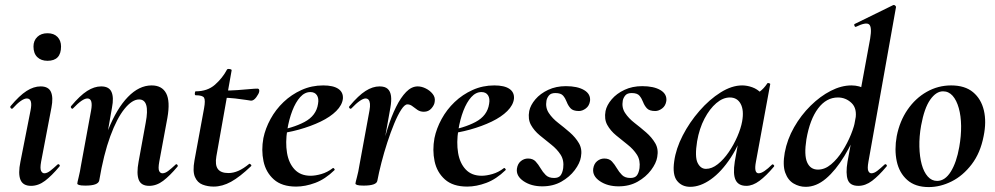

<svg xmlns="http://www.w3.org/2000/svg" viewBox="-20 -746 4043 780"><path d="M106 9Q73 9 63 -16Q53 -41 63 -89L104 -297Q114 -346 89 -346Q79 -346 64.5 -336Q50 -326 32 -306Q28 -302 24 -306.5Q20 -311 23 -315Q59 -358 88 -376.5Q117 -395 145 -395Q177 -395 187 -372.5Q197 -350 189 -309L147 -89Q142 -61 147 -51.5Q152 -42 160 -42Q171 -42 184 -52Q197 -62 213 -77Q217 -81 221 -77Q225 -73 221 -69Q190 -32 163 -11.5Q136 9 106 9ZM173 -499Q147 -499 131.5 -514Q116 -529 116 -557Q116 -581 131.5 -596Q147 -611 173 -611Q199 -611 213.5 -596Q228 -581 228 -557Q228 -499 173 -499Z M586 9Q553 9 543.5 -16Q534 -41 543 -89L572 -248Q590 -342 545 -342Q517 -342 486 -304Q455 -266 428 -192.5Q401 -119 383 -12L365 -13Q385 -132 419.5 -218.5Q454 -305 499.5 -352Q545 -399 596 -399Q638 -399 655 -367Q672 -335 660 -267L627 -89Q622 -61 626.5 -51.5Q631 -42 640 -42Q651 -42 664 -52Q677 -62 693 -77Q696 -81 700 -77Q704 -73 701 -69Q670 -32 643 -11.5Q616 9 586 9ZM327 8Q308 8 301 5.5Q294 3 294 0Q294 -4 299.5 -26Q305 -48 309 -74L350 -297Q359 -346 335 -346Q325 -346 310.5 -336Q296 -326 277 -306Q274 -302 270 -306.5Q266 -311 269 -315Q305 -358 334 -376.5Q363 -395 391 -395Q423 -395 433 -372.5Q443 -350 435 -309L383 -12Q378 8 327 8Z M848 12Q824 12 803 4Q782 -4 772 -27Q762 -50 770 -94L809 -306Q815 -339 809 -349Q803 -359 775 -359Q771 -359 771.5 -367Q772 -375 775 -375Q823 -375 853.5 -402Q884 -429 902 -463Q904 -467 913 -465.5Q922 -464 921 -460L859 -111Q853 -76 865 -59.5Q877 -43 908 -43Q928 -43 948.5 -52Q969 -61 992 -80Q994 -82 998.5 -78Q1003 -74 1000 -71Q954 -27 918.5 -7.5Q883 12 848 12ZM1000 -337Q999 -337 980.5 -340Q962 -343 935.5 -346Q909 -349 881 -349L883 -378Q917 -378 945 -380Q973 -382 994 -384Q1015 -386 1026 -386Q1031 -386 1032.5 -382Q1034 -378 1033 -374Q1032 -366 1021.5 -351.5Q1011 -337 1000 -337Z M1183 12Q1125 12 1092.5 -17Q1060 -46 1050.5 -91Q1041 -136 1050 -185Q1058 -224 1079 -262.5Q1100 -301 1132 -331.5Q1164 -362 1205 -380.5Q1246 -399 1293 -399Q1334 -399 1354.5 -385Q1375 -371 1373 -345Q1370 -319 1346 -295Q1322 -271 1282.5 -252Q1243 -233 1194.5 -219.5Q1146 -206 1096 -201L1098 -214Q1169 -225 1217 -250.5Q1265 -276 1272 -324Q1276 -346 1267.5 -359Q1259 -372 1241 -372Q1218 -372 1199.5 -351.5Q1181 -331 1167.5 -296Q1154 -261 1147 -218Q1139 -167 1146 -125Q1153 -83 1177 -57.5Q1201 -32 1242 -32Q1261 -32 1285.5 -39Q1310 -46 1332 -63Q1334 -65 1337.5 -61Q1341 -57 1339 -55Q1301 -18 1260.5 -3Q1220 12 1183 12Z M1513 -12 1503 -13Q1513 -66 1526 -120.5Q1539 -175 1554.5 -224Q1570 -273 1589 -311.5Q1608 -350 1630 -372.5Q1652 -395 1677 -395Q1693 -395 1710 -386.5Q1727 -378 1738 -364Q1749 -350 1746 -333Q1745 -320 1733 -306Q1721 -292 1702 -292Q1687 -292 1676 -299.5Q1665 -307 1655.5 -314.5Q1646 -322 1635 -322Q1624 -322 1610 -300.5Q1596 -279 1581.5 -244Q1567 -209 1553.5 -167.5Q1540 -126 1529.5 -85Q1519 -44 1513 -12ZM1457 8Q1438 8 1431 5.5Q1424 3 1424 0Q1424 -4 1430 -26Q1436 -48 1440 -74L1481 -297Q1484 -314 1483 -324.5Q1482 -335 1477.5 -340.5Q1473 -346 1465 -346Q1456 -346 1441.5 -336Q1427 -326 1408 -306Q1404 -302 1400 -306.5Q1396 -311 1400 -315Q1436 -358 1465 -376.5Q1494 -395 1522 -395Q1544 -395 1555 -385Q1566 -375 1568.5 -356Q1571 -337 1566 -309L1513 -12Q1510 8 1457 8Z M1878 12Q1820 12 1787.5 -17Q1755 -46 1745.5 -91Q1736 -136 1745 -185Q1753 -224 1774 -262.5Q1795 -301 1827 -331.5Q1859 -362 1900 -380.5Q1941 -399 1988 -399Q2029 -399 2049.5 -385Q2070 -371 2068 -345Q2065 -319 2041 -295Q2017 -271 1977.5 -252Q1938 -233 1889.5 -219.5Q1841 -206 1791 -201L1793 -214Q1864 -225 1912 -250.5Q1960 -276 1967 -324Q1971 -346 1962.5 -359Q1954 -372 1936 -372Q1913 -372 1894.5 -351.5Q1876 -331 1862.5 -296Q1849 -261 1842 -218Q1834 -167 1841 -125Q1848 -83 1872 -57.5Q1896 -32 1937 -32Q1956 -32 1980.5 -39Q2005 -46 2027 -63Q2029 -65 2032.5 -61Q2036 -57 2034 -55Q1996 -18 1955.5 -3Q1915 12 1878 12Z M2183 11Q2138 11 2107 -10Q2076 -31 2080 -61Q2083 -81 2096 -91.5Q2109 -102 2125 -102Q2145 -102 2156 -90Q2167 -78 2176 -62.5Q2185 -47 2197 -35Q2209 -23 2231 -23Q2249 -23 2257 -33Q2265 -43 2268 -63Q2272 -95 2257.5 -117.5Q2243 -140 2219.5 -158.5Q2196 -177 2173 -196Q2150 -215 2137 -238.5Q2124 -262 2130 -295Q2135 -319 2155 -342.5Q2175 -366 2207 -381Q2239 -396 2279 -396Q2326 -396 2353 -380Q2380 -364 2377 -336Q2374 -316 2360 -305.5Q2346 -295 2332 -295Q2308 -295 2298 -306Q2288 -317 2282.5 -331.5Q2277 -346 2268 -357Q2259 -368 2236 -368Q2218 -368 2210 -358Q2202 -348 2200 -337Q2195 -309 2209.5 -287Q2224 -265 2248 -246.5Q2272 -228 2295 -208Q2318 -188 2332 -164Q2346 -140 2340 -108Q2336 -83 2315 -55Q2294 -27 2260.5 -8Q2227 11 2183 11Z M2493 11Q2448 11 2417 -10Q2386 -31 2390 -61Q2393 -81 2406 -91.5Q2419 -102 2435 -102Q2455 -102 2466 -90Q2477 -78 2486 -62.5Q2495 -47 2507 -35Q2519 -23 2541 -23Q2559 -23 2567 -33Q2575 -43 2578 -63Q2582 -95 2567.5 -117.5Q2553 -140 2529.5 -158.5Q2506 -177 2483 -196Q2460 -215 2447 -238.5Q2434 -262 2440 -295Q2445 -319 2465 -342.5Q2485 -366 2517 -381Q2549 -396 2589 -396Q2636 -396 2663 -380Q2690 -364 2687 -336Q2684 -316 2670 -305.5Q2656 -295 2642 -295Q2618 -295 2608 -306Q2598 -317 2592.5 -331.5Q2587 -346 2578 -357Q2569 -368 2546 -368Q2528 -368 2520 -358Q2512 -348 2510 -337Q2505 -309 2519.5 -287Q2534 -265 2558 -246.5Q2582 -228 2605 -208Q2628 -188 2642 -164Q2656 -140 2650 -108Q2646 -83 2625 -55Q2604 -27 2570.5 -8Q2537 11 2493 11Z M2784 13Q2750 13 2730.5 -11.5Q2711 -36 2719 -91Q2726 -142 2753.5 -195.5Q2781 -249 2821.5 -295.5Q2862 -342 2907.5 -370.5Q2953 -399 2995 -399Q3015 -399 3036 -391.5Q3057 -384 3072.5 -367.5Q3088 -351 3090 -324L3030 -357Q3047 -359 3065.5 -373Q3084 -387 3097 -407Q3099 -410 3104.5 -408Q3110 -406 3109 -404L3051 -89Q3042 -42 3062 -42Q3072 -42 3086 -51.5Q3100 -61 3116 -77Q3119 -80 3123 -76Q3127 -72 3124 -69Q3093 -32 3065.5 -11.5Q3038 9 3012 9Q2980 9 2968.5 -14.5Q2957 -38 2965 -89L2990 -229L3011 -246Q2987 -164 2949 -106Q2911 -48 2868 -17.5Q2825 13 2784 13ZM2848 -60Q2872 -60 2896 -79Q2920 -98 2940.5 -128Q2961 -158 2975.5 -191.5Q2990 -225 2995 -253Q3003 -298 2989 -324Q2975 -350 2945 -350Q2917 -350 2890 -327Q2863 -304 2842 -264Q2821 -224 2812 -172Q2802 -109 2814 -84.5Q2826 -60 2848 -60Z M3253 13Q3227 13 3204 -0.5Q3181 -14 3170 -44.5Q3159 -75 3168 -126Q3178 -180 3206 -229Q3234 -278 3273 -316.5Q3312 -355 3355 -377Q3398 -399 3439 -399Q3472 -399 3497.5 -383Q3523 -367 3525 -332L3475 -246Q3446 -171 3410.5 -112.5Q3375 -54 3335.5 -20.5Q3296 13 3253 13ZM3303 -57Q3331 -57 3356.5 -78.5Q3382 -100 3402.5 -132.5Q3423 -165 3437 -199.5Q3451 -234 3455 -260Q3463 -305 3439.5 -327.5Q3416 -350 3384 -350Q3337 -350 3303.5 -305.5Q3270 -261 3256 -180Q3246 -116 3259 -86.5Q3272 -57 3303 -57ZM3467 9Q3433 9 3424 -16Q3415 -41 3423 -89L3515 -589Q3523 -637 3510.5 -647Q3498 -657 3457 -637Q3453 -636 3451 -642Q3449 -648 3453 -649L3608 -725Q3613 -727 3617 -723Q3621 -719 3620 -717L3508 -89Q3503 -61 3507.5 -51.5Q3512 -42 3520 -42Q3531 -42 3544 -52Q3557 -62 3573 -77Q3577 -81 3581 -77Q3585 -73 3581 -69Q3550 -32 3523 -11.5Q3496 9 3467 9Z M3753 14Q3698 14 3665.5 -15Q3633 -44 3623 -91Q3613 -138 3623 -193Q3635 -254 3667 -300.5Q3699 -347 3745 -373Q3791 -399 3844 -399Q3900 -399 3933 -371.5Q3966 -344 3977 -297.5Q3988 -251 3976 -193Q3963 -125 3927.5 -78.5Q3892 -32 3846 -9Q3800 14 3753 14ZM3787 -11Q3819 -11 3842.5 -48.5Q3866 -86 3877 -149Q3885 -194 3884.5 -234.5Q3884 -275 3875 -307Q3866 -339 3850 -357Q3834 -375 3811 -375Q3783 -375 3759 -341Q3735 -307 3722 -236Q3714 -191 3715 -150Q3716 -109 3724.5 -78Q3733 -47 3749 -29Q3765 -11 3787 -11Z"/></svg>

Font: Cormorant Garamond Light
Style: Italic
Weight: 300
Italic angle: -10°
Designer: Christian Thalmann (Catharsis Fonts)
Foundry: Catharsis Fonts
Version: Version 4.001